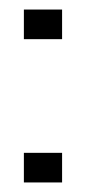

<svg xmlns="http://www.w3.org/2000/svg" viewBox="-20 -382 220 402"><path d="M30 -300V-362H110V-300ZM30 0V-62H110V0Z"/></svg>

Font: Big Shoulders Stencil Display Thin
Style: Regular
Weight: 100
Designer: Patric King
Foundry: XO Type Co
Version: Version 1.000